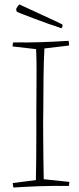

<svg xmlns="http://www.w3.org/2000/svg" viewBox="-20 -829 354 856"><path d="M40 7Q37 -2 37 -13L140 -26Q141 -71 141.5 -123Q142 -175 142 -226Q142 -277 142 -321Q142 -362 142.5 -413Q143 -464 143 -515.5Q143 -567 141 -610L36 -622Q36 -631 39 -640Q104 -639 163.5 -641Q223 -643 286 -647Q288 -637 288 -626L178 -613Q175 -558 174 -483Q173 -408 173 -335Q172 -290 172.5 -232.5Q173 -175 173.5 -120.5Q174 -66 175 -30L289 -18Q289 -9 287 0Q222 -1 162 1Q102 3 40 7ZM254 -703Q229 -711 195.5 -723Q162 -735 130 -747Q98 -759 76.5 -767.5Q55 -776 54 -778L52 -789Q60 -805 67 -809L82 -802L225 -736L258 -720L259 -713Q258 -708 254 -703Z"/></svg>

Font: Labrada ExtraLight
Style: Regular
Weight: 200
Designer: Mercedes Jáuregui
Foundry: Omnibus-Type Team
Version: Version 1.000; ttfautohint (v1.8.4.7-5d5b)